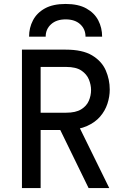

<svg xmlns="http://www.w3.org/2000/svg" viewBox="-20 -951 656 971"><path d="M91 0V-700H312.5Q397.5 -700 446 -670.8Q494.5 -641.5 514.8 -595.2Q535 -549 535 -498Q535 -462 523.2 -426.2Q511.5 -390.5 486.2 -361.2Q461 -332 420.2 -313.8Q379.5 -295.5 321.5 -293.5H185.5V0ZM428 0 278 -307.5 377.5 -315.5 532.5 0ZM185.5 -381H314.5Q363 -381 390.5 -398Q418 -415 429.2 -441.2Q440.5 -467.5 440.5 -496Q440.5 -521.5 429.8 -548.5Q419 -575.5 391.8 -594Q364.5 -612.5 314.5 -612.5H185.5ZM127 -765.5Q127 -810.5 146.8 -848.2Q166.5 -886 207.2 -908.5Q248 -931 312 -931Q376 -931 416.8 -908.2Q457.5 -885.5 477 -848Q496.5 -810.5 496.5 -765.5H412.5Q412.5 -803.5 385.8 -828.2Q359 -853 312 -853Q265.5 -853 238.2 -828.2Q211 -803.5 211 -765.5Z"/></svg>

Font: Overpass Mono Medium
Style: Regular
Weight: 500
Monospace: yes
Designer: Delve Withrington, Dave Bailey
Foundry: Delve Fonts LLC
Version: Version 4.000